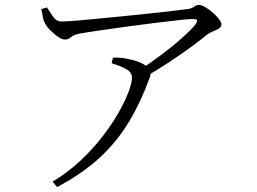

<svg xmlns="http://www.w3.org/2000/svg" viewBox="-20 -719 1040 777"><path d="M540 -432Q584 -461 630.5 -495.5Q677 -530 714.5 -563.5Q752 -597 770 -619Q780 -634 777 -638Q774 -642 758 -642Q744 -642 703.5 -637.5Q663 -633 609.5 -626.5Q556 -620 498 -612Q440 -604 388 -596.5Q336 -589 302 -583Q283 -579 274.5 -573.5Q266 -568 260 -563.5Q254 -559 242 -559Q231 -559 215 -570Q199 -581 184 -596Q169 -611 162 -625Q155 -638 153 -652.5Q151 -667 147 -682L170 -689Q184 -667 196.5 -649.5Q209 -632 230 -632Q244 -632 283.5 -635Q323 -638 377 -643.5Q431 -649 489 -654.5Q547 -660 600.5 -666Q654 -672 693 -676.5Q732 -681 745 -683Q758 -686 766.5 -692.5Q775 -699 786 -699Q795 -699 810 -690.5Q825 -682 840 -669Q855 -656 865.5 -642.5Q876 -629 876 -620Q876 -610 865.5 -603.5Q855 -597 841.5 -592Q828 -587 817 -578Q794 -559 752.5 -528.5Q711 -498 661 -465Q611 -432 560 -404ZM193 16Q253 -20 303 -66.5Q353 -113 392 -163Q431 -213 458.5 -261Q486 -309 500 -346.5Q514 -384 514 -404Q514 -427 489.5 -440Q465 -453 432 -463L437 -486Q460 -486 474 -484.5Q488 -483 500 -480Q526 -475 547 -466Q568 -457 579 -445Q588 -437 590 -430Q592 -423 587 -408Q550 -306 501.5 -225.5Q453 -145 383 -80.5Q313 -16 211 38Z"/></svg>

Font: Noto Serif JP ExtraLight Light
Style: Regular
Weight: 300
Version: Version 2.003-H1;hotconv 1.1.1;makeotfexe 2.6.0